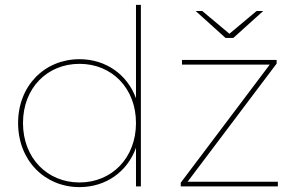

<svg xmlns="http://www.w3.org/2000/svg" viewBox="-20 -762 1223 785"><path d="M305 -16C173 -16 74 -116 74 -259C74 -402 173 -501 305 -501C437 -501 536 -402 536 -259C536 -116 437 -16 305 -16ZM536 -742V-360C501 -457 413 -520 305 -520C163 -520 54 -412 54 -259C54 -106 163 3 305 3C413 3 501 -60 536 -158V0H556V-742ZM1116 -19H747L1111 -502V-517H724V-498H1083L719 -15V0H1116ZM1056 -717H1029L918 -624L807 -717H780L902 -607H934Z"/></svg>

Font: Montserrat-Alt1 Thin
Style: Regular
Weight: 100
Designer: Differentunic
Foundry: Differentunic
Version: Version 7.222